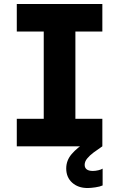

<svg xmlns="http://www.w3.org/2000/svg" viewBox="-20 -740 602 971"><path d="M201.2 0V-719.7H361.3V0ZM64.9 0V-139.2H497.6V0ZM64.9 -580.6V-719.7H497.6V-580.6ZM422.9 210.9Q375 210.9 345 183.8Q314.9 156.7 314.9 111.8Q314.9 71.3 342.5 39.1Q370.1 6.8 419.4 -24.4L497.6 0Q473.6 16.1 453.4 31.2Q433.1 46.4 420.7 61.8Q408.2 77.1 408.2 93.8Q408.2 108.4 418.5 116.5Q428.7 124.5 449.7 124.5Q462.4 124.5 477.1 121.1Q491.7 117.7 499 112.8V197.8Q485.4 204.1 461.9 207.5Q438.5 210.9 422.9 210.9Z"/></svg>

Font: Reddit Mono ExtraBold
Style: Regular
Weight: 800
Monospace: yes
Designer: Stephen Hutchings
Foundry: Reddit
Version: Version 1.014